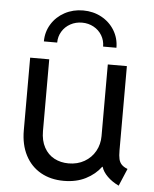

<svg xmlns="http://www.w3.org/2000/svg" viewBox="-53 -789 677 842"><g transform="rotate(5 285.0 -368.0)"><path d="M65.4 -198.2V-517.6H149.4V-202.1Q149.4 -159.7 165.8 -129.9Q182.1 -100.1 210.2 -85.2Q238.3 -70.3 273.4 -70.3Q312.5 -70.3 343 -87.9Q373.5 -105.5 390.4 -135.7Q407.2 -166 407.2 -202.1V-517.6H491.2V-146.5Q491.2 -122.6 494.6 -108.2Q498 -93.8 507.1 -84.5Q516.1 -75.2 533.2 -68.4L501 7.8Q471.2 -6.3 450.7 -26.6Q430.2 -46.9 423.8 -68.4H421.9Q396.5 -34.2 355.2 -13.2Q314 7.8 258.8 7.8Q201.2 7.8 157.5 -16.8Q113.8 -41.5 89.6 -87.9Q65.4 -134.3 65.4 -198.2ZM438.5 -593.8H379.9Q379.9 -620.6 366.7 -642.8Q353.5 -665 330.3 -677.7Q307.1 -690.4 279.3 -690.4Q251 -690.4 227.8 -677.7Q204.6 -665 191.2 -642.8Q177.7 -620.6 177.7 -593.8H119.1Q119.1 -635.7 140.4 -670.2Q161.6 -704.6 198.2 -724.4Q234.9 -744.1 279.3 -744.1Q323.7 -744.1 360.1 -724.4Q396.5 -704.6 417.5 -670.2Q438.5 -635.7 438.5 -593.8Z"/></g></svg>

Font: Reddit Sans Vanilla
Style: Regular
Weight: 400
Designer: Stephen Hutchings
Foundry: Reddit
Version: Version 1.013